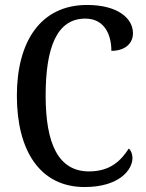

<svg xmlns="http://www.w3.org/2000/svg" viewBox="-20 -744 588 774"><path d="M321 10C460 10 514 -59 514 -107C514 -123 508 -138 499 -145C468 -97 425 -53 339 -53C215 -53 164 -165 164 -358C164 -553 209 -669 324 -669C402 -669 429 -603 429 -539C482 -539 516 -567 516 -610C516 -672 452 -724 331 -724C144 -724 48 -577 48 -358C48 -137 141 10 321 10Z"/></svg>

Font: Noto Serif Condensed Medium
Style: Regular
Weight: 500
Width: 3
Designer: Monotype Design Team
Foundry: Monotype Imaging Inc.
Version: Version 2.015